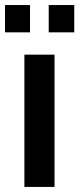

<svg xmlns="http://www.w3.org/2000/svg" viewBox="-42 -738 313 758"><path d="M-22.2 -610.3V-718.1H76.5V-610.3ZM150.3 -610.3V-718.1H251.1V-610.3ZM54.3 0V-522.2H173.3V0Z"/></svg>

Font: Puralecka Narrow
Style: Bold
Weight: 700
Designer: Hector Gatti, Marcela Romero, Pablo Cosgaya and Nicolas Silva
Version: Version 1.004;PS 001.004;hotconv 1.0.70;makeotf.lib2.5.58329